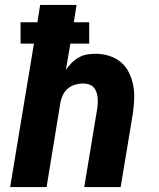

<svg xmlns="http://www.w3.org/2000/svg" viewBox="-20 -755 640 775"><path d="M21 0 117 -579H63V-665H131L142 -735H289L278 -665H340V-579H264L246 -473Q256 -488 269 -501Q282 -514 298 -523Q314 -532 331 -535Q348 -538 365 -538Q394 -538 421 -529.5Q448 -521 468.5 -503.5Q489 -486 501 -461Q513 -436 518 -409Q523 -382 521.5 -353Q520 -324 516 -295L467 0H320L372 -314Q374 -326 374.5 -338Q375 -350 374 -361.5Q373 -373 369 -384Q365 -395 357.5 -403Q350 -411 338.5 -414.5Q327 -418 315 -418Q300 -418 284 -413.5Q268 -409 255 -398.5Q242 -388 234.5 -373Q227 -358 224 -342L168 0Z"/></svg>

Font: Iosevka Curly HvExObl
Style: Regular
Weight: 900
Width: 7
Italic angle: -9°
Monospace: yes
Designer: Belleve Invis
Foundry: Belleve Invis
Version: Version 11.1.0; ttfautohint (v1.8.3)